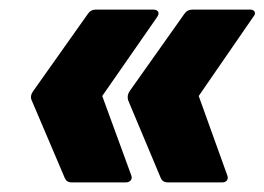

<svg xmlns="http://www.w3.org/2000/svg" viewBox="-20 -464 551 400"><path d="M129 -84Q119 -84 115 -93L46 -255Q42 -264 49 -274L163 -435Q169 -444 179 -444H299Q307 -444 309.5 -439.5Q312 -435 307 -428L193 -264L253 -100Q256 -93 252.5 -88.5Q249 -84 242 -84ZM330 -84Q319 -84 315 -93L247 -255Q244 -265 250 -274L364 -435Q370 -444 381 -444H501Q508 -444 510.5 -439.5Q513 -435 507 -428L394 -264L453 -100Q456 -93 453 -88.5Q450 -84 443 -84Z"/></svg>

Font: Sofia Sans Semi Condensed Black
Style: Italic
Weight: 900
Italic angle: -9°
Version: Version 4.100